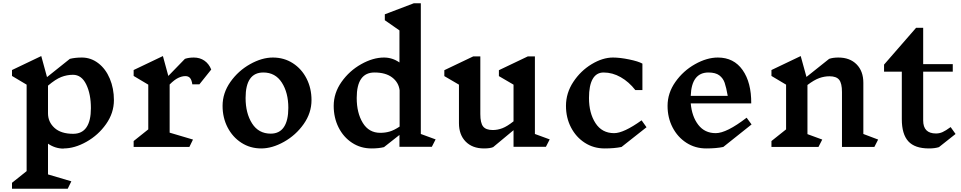

<svg xmlns="http://www.w3.org/2000/svg" viewBox="-20 -893 5847 1168"><path d="M272 -19V168L414 210L392 255H53V219L142 148V-378L53 -431V-467L231 -552L266 -424L405 -535Q437 -543 478 -543Q533 -543 578 -508.5Q623 -474 648 -414.5Q673 -355 673 -284Q673 -206 625.5 -138.5Q578 -71 506 -30.5Q434 10 367 10V11Q316 11 272 -19ZM272 -372V-204Q272 -151 311.5 -115Q351 -79 425 -79Q479 -79 506 -118.5Q533 -158 533 -235Q533 -321 504.5 -379.5Q476 -438 424 -438Q387 -438 352.5 -424.5Q318 -411 272 -372Z M1012 -379V-86L1154 -44L1132 1H793V-35L882 -106V-378L793 -431V-467L971 -552L1004 -431L1105 -535Q1128 -543 1159 -543Q1196 -543 1223.5 -524Q1251 -505 1265 -470L1193 -380H1150Q1146 -407 1136 -418.5Q1126 -430 1108 -430Q1087 -430 1064 -419Q1041 -408 1012 -379Z M1875 -284Q1875 -206 1827.5 -138.5Q1780 -71 1708 -30.5Q1636 10 1569 10Q1502 10 1448.5 -24.5Q1395 -59 1364.5 -118Q1334 -177 1334 -249Q1334 -327 1381.5 -394.5Q1429 -462 1501 -502.5Q1573 -543 1640 -543Q1708 -543 1761.5 -508.5Q1815 -474 1845 -415Q1875 -356 1875 -284ZM1474 -297Q1474 -204 1513.5 -142Q1553 -80 1627 -80Q1680 -80 1707 -120Q1734 -160 1734 -237Q1734 -329 1694.5 -390.5Q1655 -452 1582 -452Q1474 -452 1474 -297Z M2607 0H2410V-72L2316 2Q2284 10 2240 10Q2174 10 2121.5 -24.5Q2069 -59 2039.5 -118Q2010 -177 2010 -249Q2010 -327 2057.5 -394.5Q2105 -462 2177 -502.5Q2249 -543 2316 -543Q2367 -543 2410 -513V-708L2321 -770V-806L2497 -873H2540V-78L2630 -45ZM2411 -123V-344Q2405 -392 2365.5 -422Q2326 -452 2258 -452Q2150 -452 2150 -297Q2150 -206 2187 -145.5Q2224 -85 2293 -85H2294Q2324 -85 2351 -93Q2378 -101 2411 -123Z M3301 0H3104V-101L2980 2Q2961 10 2924 10Q2854 10 2813 -31.5Q2772 -73 2772 -144V-378L2683 -430V-466L2859 -550H2902V-199Q2902 -145 2919 -123.5Q2936 -102 2978 -102Q3007 -102 3036 -113Q3065 -124 3104 -155V-378L3015 -430V-466L3191 -550H3234V-78L3324 -45Z M3888 -506V-345H3845Q3806 -395 3756 -423.5Q3706 -452 3652 -452Q3608 -452 3585.5 -412.5Q3563 -373 3563 -297Q3563 -205 3602.5 -144Q3642 -83 3716 -83Q3774 -83 3883 -161L3913 -119L3761 1Q3718 10 3658 10Q3591 10 3537.5 -24.5Q3484 -59 3453.5 -118Q3423 -177 3423 -249Q3423 -327 3467.5 -394.5Q3512 -462 3579 -502.5Q3646 -543 3709 -543Q3751 -543 3807 -531.5Q3863 -520 3888 -506Z M4380 1Q4337 10 4276 10Q4209 10 4155.5 -24.5Q4102 -59 4071.5 -118Q4041 -177 4041 -249Q4041 -327 4088.5 -394.5Q4136 -462 4208 -502.5Q4280 -543 4347 -543Q4444 -543 4497.5 -467Q4551 -391 4550 -264H4182Q4189 -184 4228 -133.5Q4267 -83 4334 -83Q4400 -83 4522 -177L4552 -136ZM4182 -310H4407Q4398 -361 4388.5 -389Q4379 -417 4356 -434.5Q4333 -452 4289 -452H4290Q4187 -452 4182 -310Z M5299 1H5102V-333Q5102 -386 5085 -407.5Q5068 -429 5026 -429Q4995 -429 4964 -418Q4933 -407 4892 -376V-77L4982 -44L4959 1H4673V-35L4762 -106V-378L4673 -431V-467L4851 -552L4886 -425L5024 -535Q5047 -543 5080 -543Q5150 -543 5191 -501.5Q5232 -460 5232 -389V-78L5322 -44Z M5692 2Q5667 10 5631 10Q5545 10 5505.5 -33.5Q5466 -77 5466 -168V-457H5358V-500L5553 -724H5596V-503H5776V-457H5596V-160Q5596 -81 5674 -81Q5695 -81 5714 -89.5Q5733 -98 5763 -120L5793 -78Z"/></svg>

Font: Inknut Antiqua Medium
Style: Regular
Weight: 500
Designer: Claus Eggers Sørensen
Foundry: Claus Eggers Sørensen
Version: Version 1.003; ttfautohint (v1.8.2) -l 8 -r 50 -G 200 -x 14 